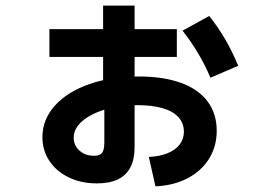

<svg xmlns="http://www.w3.org/2000/svg" viewBox="-20 -638 978 689"><path d="M639.9 -165.6Q639.9 -195.9 620.5 -217.3Q601.1 -238.8 563.4 -249.8Q525.6 -260.7 472.7 -260.7Q409.2 -260.7 357.1 -245.1Q304.9 -229.4 274.6 -202.8Q244.4 -176.3 244.4 -143.6Q244.4 -125.2 253.9 -110.5Q263.5 -95.8 279.8 -87.4Q296.1 -79 316.7 -79Q331.2 -79 339.3 -83.7Q347.3 -88.4 350.9 -98.7Q354.4 -109 354.4 -126.2V-306H350V-618H463V-110.4Q463 -66.6 448 -37.7Q432.9 -8.7 403 5.7Q373.1 20.1 327.4 20.1Q271.5 20.1 227 -1.3Q182.6 -22.7 157.4 -60.4Q132.2 -98.1 132.2 -145.5Q132.2 -208.9 176.6 -258.5Q220.9 -308.1 299.5 -335.8Q378 -363.5 477.8 -363.5Q566.6 -363.5 629.3 -340.7Q691.9 -318 724.8 -274.1Q757.7 -230.3 757.7 -168.8Q757.7 -112.6 730.3 -68.5Q702.9 -24.5 653.3 1.6Q603.6 27.7 537.9 30.7L514 -74.8Q553.2 -76.7 581.4 -88.2Q609.7 -99.7 624.8 -119.6Q639.9 -139.6 639.9 -165.6ZM157.3 -533.5H614.6V-433.8H157.3ZM635 -527.9 730.8 -580.7Q762.7 -540.6 788 -497.2Q813.3 -453.8 834.8 -401.9L735.2 -359.1Q696.6 -450.2 635 -527.9Z"/></svg>

Font: Pretendard JP Variable
Style: Regular
Weight: 400
Designer: Base glyphs from Inter by Rasmus Andersson; Hangul glyphs from Noto Sans CJK(Source Han Sans) by Jang Soo-young and Kang
Foundry: Kil Hyung-jin
Version: Version 1.307;Glyphs 3.2 (3192)